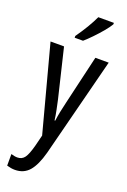

<svg xmlns="http://www.w3.org/2000/svg" viewBox="-187 -825 743 1123"><g transform="rotate(20 185.0 -263.0)"><path d="M4 -537H88L161 -233Q167 -205 173.5 -174Q180 -143 184 -111H188Q195 -164 212 -233L283 -537H366L208 81Q186 163 152.5 201.5Q119 240 64 240Q52 240 40 238Q28 236 14 232V160Q24 163 34 165Q44 167 53 167Q82 167 98 144.5Q114 122 129 65L146 -3ZM315 -757Q303 -736 279 -707.5Q255 -679 228.5 -651.5Q202 -624 181 -606H129V-617Q187 -699 218 -766H315Z"/></g></svg>

Font: Noto Sans Kannada ExtraCondensed
Style: Regular
Weight: 400
Width: 2
Designer: Jelle Bosma - Monotype Design Team
Foundry: Monotype Imaging Inc.
Version: Version 2.005; ttfautohint (v1.8.4.7-5d5b)